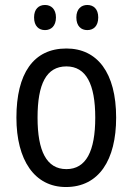

<svg xmlns="http://www.w3.org/2000/svg" viewBox="-20 -742 533 772"><path d="M117 -672C117 -637 136 -621 161 -621C185 -621 205 -637 205 -672C205 -706 185 -722 161 -722C136 -722 117 -706 117 -672ZM287 -672C287 -637 306 -621 331 -621C356 -621 375 -637 375 -672C375 -706 356 -722 331 -722C307 -722 287 -706 287 -672ZM447 -269C447 -450 371 -547 247 -547C114 -547 46 -446 46 -269C46 -98 119 10 245 10C378 10 447 -99 447 -269ZM131 -269C131 -404 166 -475 247 -475C326 -475 363 -404 363 -269C363 -134 326 -62 247 -62C167 -62 131 -135 131 -269Z"/></svg>

Font: Noto Sans Lao UI Cond
Style: Regular
Weight: 400
Width: 3
Designer: Monotype Design Team
Foundry: Monotype Imaging Inc.
Version: Version 2.000